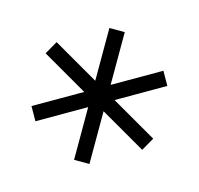

<svg xmlns="http://www.w3.org/2000/svg" viewBox="-58 -761 437 422"><g transform="rotate(15 160.5 -550.0)"><path d="M143 -700H178V-400H143ZM22 -610 39 -640 299 -490 282 -460ZM282 -640 299 -610 39 -460 22 -490Z"/></g></svg>

Font: Phudu Light Medium
Style: Regular
Weight: 500
Version: Version 1.005;gftools[0.9.23]